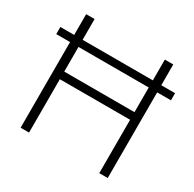

<svg xmlns="http://www.w3.org/2000/svg" viewBox="-153 -863 1036 1025"><g transform="rotate(30 364.5 -350.0)"><path d="M96 0V-528H11V-572H96V-700H148V-572H581V-700H633V-572H718V-528H633V0H581V-329H148V0ZM148 -376H581V-528H148Z"/></g></svg>

Font: Red Hat Text Light
Style: Regular
Weight: 300
Designer: Pentagram, MCKL
Foundry: Pentagram, MCKL
Version: Version 1.023; ttfautohint (v1.8.3)